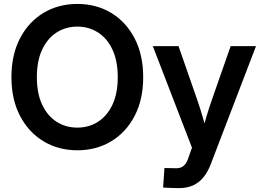

<svg xmlns="http://www.w3.org/2000/svg" viewBox="-20 -759 1343 984"><path d="M376.5 11.2Q279.3 11.2 202.9 -34.9Q126.5 -81.1 82.5 -165.3Q38.6 -249.5 38.6 -363.3Q38.6 -478 82.5 -562.5Q126.5 -647 202.9 -692.9Q279.3 -738.8 376.5 -738.8Q473.6 -738.8 549.8 -692.9Q626 -647 669.9 -562.5Q713.9 -478 713.9 -363.3Q713.9 -249 669.9 -164.8Q626 -80.6 549.8 -34.7Q473.6 11.2 376.5 11.2ZM376.5 -105Q435.5 -105 482.4 -135Q529.3 -165 556.4 -222.7Q583.5 -280.3 583.5 -363.3Q583.5 -446.8 556.4 -504.6Q529.3 -562.5 482.4 -592.5Q435.5 -622.6 376.5 -622.6Q316.9 -622.6 270 -592.5Q223.1 -562.5 196 -504.6Q168.9 -446.8 168.9 -363.3Q168.9 -280.3 196 -222.7Q223.1 -165 270 -135Q316.9 -105 376.5 -105ZM815.9 202.1 822.8 102.1 873 103Q892.6 104.5 906.5 99.4Q920.4 94.2 930.4 80.8Q940.4 67.4 947.3 44.4L963.9 -2L763.2 -522.5H895L990.7 -247.6Q1006.3 -202.6 1019.3 -157.7Q1032.2 -112.8 1044.9 -67.4H1011.2Q1023.4 -112.8 1036.9 -157.7Q1050.3 -202.6 1065.9 -247.6L1162.1 -522.5H1292L1060.5 81.5Q1044.9 122.6 1022.2 150.1Q999.5 177.7 968.8 191.4Q938 205.1 897.5 205.1Q876 205.1 855.2 204.1Q834.5 203.1 815.9 202.1Z"/></svg>

Font: Inter 28pt SemiBold
Style: Regular
Weight: 600
Designer: Rasmus Andersson
Foundry: rsms
Version: Version 4.001;git-66647c0bb